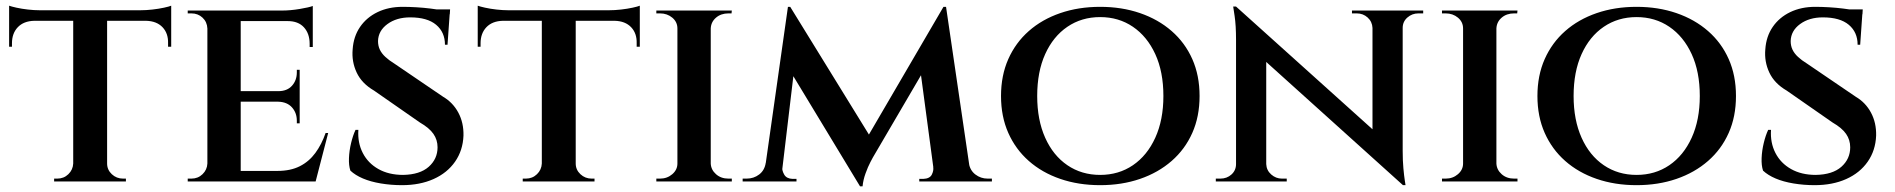

<svg xmlns="http://www.w3.org/2000/svg" viewBox="-20 -637 6652 674"><path d="M356 -597V0H237V-597ZM581 -601V-564H12V-601ZM581 -567V-473H570V-485Q571 -520 550.5 -541.5Q530 -563 493 -564V-567ZM581 -617V-591L473 -601Q493 -601 515 -603.5Q537 -606 555.5 -610Q574 -614 581 -617ZM239 -63V0H170V-10Q170 -10 175.5 -10Q181 -10 181 -10Q204 -10 220 -25.5Q236 -41 237 -63ZM352 -63H356Q356 -41 372.5 -25.5Q389 -10 412 -10Q412 -10 417 -10Q422 -10 422 -10V0H352ZM100 -567V-564Q63 -563 42.5 -541.5Q22 -520 22 -485V-473H12V-567ZM12 -617Q20 -614 38 -610Q56 -606 78 -603.5Q100 -601 119 -601L12 -591Z M825 -600V0H708V-600ZM1071 -37 1086 0H823V-37ZM1032 -317V-280H823V-317ZM1078 -600V-563H823V-600ZM1132 -170 1088 0H922L954 -37Q1000 -37 1032.5 -53.5Q1065 -70 1087 -100Q1109 -130 1123 -170ZM1032 -282V-204H1022V-213Q1022 -241 1005 -260Q988 -279 957 -280V-282ZM1032 -392V-315H957V-317Q988 -317 1005 -336Q1022 -355 1022 -383V-392ZM1078 -566V-472H1067V-483Q1067 -519 1047 -541Q1027 -563 990 -563V-566ZM1078 -616V-590L970 -600Q999 -600 1032 -605.5Q1065 -611 1078 -616ZM710 -63 717 0H639V-10Q639 -10 645.5 -10Q652 -10 652 -10Q675 -10 691 -25.5Q707 -41 708 -63ZM710 -537H708Q707 -560 691 -575Q675 -590 652 -590Q652 -590 645.5 -590Q639 -590 639 -590V-600H717Z M1393 -613Q1416 -613 1441.5 -611.5Q1467 -610 1491 -607Q1515 -604 1533.5 -600.5Q1552 -597 1559 -594L1551 -480H1542Q1542 -524 1511 -550Q1480 -576 1420 -576Q1372 -576 1340 -552.5Q1308 -529 1307 -493Q1307 -476 1313.5 -462.5Q1320 -449 1333 -437Q1346 -425 1364 -414L1536 -297Q1570 -277 1589 -241.5Q1608 -206 1607 -161Q1605 -109 1577.5 -69.5Q1550 -30 1502 -8.5Q1454 13 1391 13Q1353 13 1317 7Q1281 1 1254 -10.5Q1227 -22 1210 -38Q1204 -56 1205 -82Q1206 -108 1212.5 -135Q1219 -162 1228 -181H1238Q1235 -136 1253.5 -100Q1272 -64 1308.5 -43.5Q1345 -23 1395 -23Q1454 -24 1485 -51.5Q1516 -79 1516 -120Q1516 -146 1501.5 -167Q1487 -188 1454 -207L1293 -319Q1250 -344 1232 -382.5Q1214 -421 1218 -464Q1221 -509 1244 -542.5Q1267 -576 1305.5 -594.5Q1344 -613 1393 -613ZM1560 -604 1559 -587H1464V-604Z M2001 -597V0H1882V-597ZM2226 -601V-564H1657V-601ZM2226 -567V-473H2215V-485Q2216 -520 2195.5 -541.5Q2175 -563 2138 -564V-567ZM2226 -617V-591L2118 -601Q2138 -601 2160 -603.5Q2182 -606 2200.5 -610Q2219 -614 2226 -617ZM1884 -63V0H1815V-10Q1815 -10 1820.5 -10Q1826 -10 1826 -10Q1849 -10 1865 -25.5Q1881 -41 1882 -63ZM1997 -63H2001Q2001 -41 2017.5 -25.5Q2034 -10 2057 -10Q2057 -10 2062 -10Q2067 -10 2067 -10V0H1997ZM1745 -567V-564Q1708 -563 1687.5 -541.5Q1667 -520 1667 -485V-473H1657V-567ZM1657 -617Q1665 -614 1683 -610Q1701 -606 1723 -603.5Q1745 -601 1764 -601L1657 -591Z M2475 -600V0H2358V-600ZM2361 -63V0H2284V-10Q2284 -10 2290.5 -10Q2297 -10 2297 -10Q2322 -10 2340 -25.5Q2358 -41 2358 -63ZM2472 -63H2475Q2476 -41 2493.5 -25.5Q2511 -10 2537 -10Q2537 -10 2542.5 -10Q2548 -10 2549 -10V0H2472ZM2472 -537V-600H2549L2548 -590Q2548 -590 2542.5 -590Q2537 -590 2537 -590Q2511 -590 2493.5 -575Q2476 -560 2475 -537ZM2361 -537H2358Q2358 -560 2340 -575Q2322 -590 2297 -590Q2296 -590 2290 -590Q2284 -590 2284 -590V-600H2361Z M3292 -613 3301 -523 3044 -84Q3044 -84 3035.5 -68Q3027 -52 3018.5 -28.5Q3010 -5 3008 17H2999L2968 -58ZM2687 -65V0H2587V-10Q2587 -10 2594 -10Q2601 -10 2601 -10Q2626 -10 2645 -24.5Q2664 -39 2668 -65ZM2726 -50Q2725 -38 2733 -24Q2741 -10 2762 -9H2776V0H2717L2721 -50ZM2746 -613H2754L2784 -529L2721 0H2659ZM2754 -613 3043 -144 2999 17 2732 -424ZM3301 -613 3391 0H3263L3208 -411L3292 -613ZM3361 -65H3381Q3385 -39 3404 -24.5Q3423 -10 3447 -10Q3447 -10 3454.5 -10Q3462 -10 3462 -10V0H3361ZM3256 -50H3262L3266 0H3207V-9H3221Q3244 -10 3251 -24Q3258 -38 3256 -50Z M3842 -613Q3918 -613 3982 -591Q4046 -569 4093 -528Q4140 -487 4165.5 -429.5Q4191 -372 4191 -300Q4191 -228 4165.5 -170.5Q4140 -113 4093 -72Q4046 -31 3982 -9Q3918 13 3842 13Q3766 13 3702 -9Q3638 -31 3591.5 -72Q3545 -113 3519.5 -170.5Q3494 -228 3494 -300Q3494 -372 3519.5 -429.5Q3545 -487 3591.5 -528Q3638 -569 3702 -591Q3766 -613 3842 -613ZM3842 -23Q3907 -23 3957 -57Q4007 -91 4035.5 -153.5Q4064 -216 4064 -300Q4064 -385 4035.5 -447Q4007 -509 3957 -543Q3907 -577 3842 -577Q3777 -577 3727 -543Q3677 -509 3649 -447Q3621 -385 3621 -300Q3621 -216 3649 -153.5Q3677 -91 3727 -57Q3777 -23 3842 -23Z M4319 -614 4895 -96 4905 13 4329 -506ZM4322 -61V0H4248V-10Q4248 -10 4256 -10Q4264 -10 4264 -10Q4287 -10 4303 -24.5Q4319 -39 4319 -61ZM4425 -61Q4426 -39 4442.5 -24.5Q4459 -10 4480 -10Q4480 -10 4488.5 -10Q4497 -10 4497 -10V0H4423V-61ZM4319 -614 4425 -495V0H4319V-497Q4319 -548 4314 -581Q4309 -614 4309 -614ZM4904 -600V-107Q4904 -73 4906.5 -46Q4909 -19 4911.5 -3Q4914 13 4914 13H4905L4798 -111V-600ZM4901 -539V-600H4976V-590Q4976 -590 4967.5 -590Q4959 -590 4959 -590Q4937 -590 4920.5 -575.5Q4904 -561 4904 -539ZM4798 -539Q4797 -561 4781 -575.5Q4765 -590 4743 -590Q4743 -590 4734.5 -590Q4726 -590 4726 -590V-600H4800V-539Z M5233 -600V0H5116V-600ZM5119 -63V0H5042V-10Q5042 -10 5048.5 -10Q5055 -10 5055 -10Q5080 -10 5098 -25.5Q5116 -41 5116 -63ZM5230 -63H5233Q5234 -41 5251.5 -25.5Q5269 -10 5295 -10Q5295 -10 5300.5 -10Q5306 -10 5307 -10V0H5230ZM5230 -537V-600H5307L5306 -590Q5306 -590 5300.5 -590Q5295 -590 5295 -590Q5269 -590 5251.5 -575Q5234 -560 5233 -537ZM5119 -537H5116Q5116 -560 5098 -575Q5080 -590 5055 -590Q5054 -590 5048 -590Q5042 -590 5042 -590V-600H5119Z M5725 -613Q5801 -613 5865 -591Q5929 -569 5976 -528Q6023 -487 6048.5 -429.5Q6074 -372 6074 -300Q6074 -228 6048.5 -170.5Q6023 -113 5976 -72Q5929 -31 5865 -9Q5801 13 5725 13Q5649 13 5585 -9Q5521 -31 5474.5 -72Q5428 -113 5402.5 -170.5Q5377 -228 5377 -300Q5377 -372 5402.5 -429.5Q5428 -487 5474.5 -528Q5521 -569 5585 -591Q5649 -613 5725 -613ZM5725 -23Q5790 -23 5840 -57Q5890 -91 5918.5 -153.5Q5947 -216 5947 -300Q5947 -385 5918.5 -447Q5890 -509 5840 -543Q5790 -577 5725 -577Q5660 -577 5610 -543Q5560 -509 5532 -447Q5504 -385 5504 -300Q5504 -216 5532 -153.5Q5560 -91 5610 -57Q5660 -23 5725 -23Z M6352 -613Q6375 -613 6400.5 -611.5Q6426 -610 6450 -607Q6474 -604 6492.5 -600.5Q6511 -597 6518 -594L6510 -480H6501Q6501 -524 6470 -550Q6439 -576 6379 -576Q6331 -576 6299 -552.5Q6267 -529 6266 -493Q6266 -476 6272.5 -462.5Q6279 -449 6292 -437Q6305 -425 6323 -414L6495 -297Q6529 -277 6548 -241.5Q6567 -206 6566 -161Q6564 -109 6536.5 -69.5Q6509 -30 6461 -8.5Q6413 13 6350 13Q6312 13 6276 7Q6240 1 6213 -10.5Q6186 -22 6169 -38Q6163 -56 6164 -82Q6165 -108 6171.5 -135Q6178 -162 6187 -181H6197Q6194 -136 6212.5 -100Q6231 -64 6267.5 -43.5Q6304 -23 6354 -23Q6413 -24 6444 -51.5Q6475 -79 6475 -120Q6475 -146 6460.5 -167Q6446 -188 6413 -207L6252 -319Q6209 -344 6191 -382.5Q6173 -421 6177 -464Q6180 -509 6203 -542.5Q6226 -576 6264.5 -594.5Q6303 -613 6352 -613ZM6519 -604 6518 -587H6423V-604Z"/></svg>

Font: Cinzel SemiBold
Style: Regular
Weight: 600
Designer: Natanael Gama
Version: Version 2.000